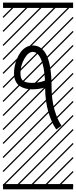

<svg xmlns="http://www.w3.org/2000/svg" viewBox="-23 -990 577 1453"><path d="M317.4 -380.4Q312.5 -482.9 288.1 -540Q263.7 -597.2 224.6 -597.2Q190.9 -597.2 161.4 -545.4Q131.8 -493.7 131.8 -436.5Q131.8 -391.6 153.6 -377.2Q175.3 -362.8 219.7 -362.8Q273.9 -362.8 317.4 -380.4ZM224.6 -646Q367.2 -646 367.2 -333.5Q367.2 -235.8 389.4 -159.2Q411.6 -82.5 442.9 -38.6L402.8 -10.3Q367.2 -60.1 343 -142.6Q318.8 -225.1 318.4 -328.6Q274.9 -314 219.7 -314Q194.8 -314 173.1 -319.1Q151.4 -324.2 129.9 -336.7Q108.4 -349.1 95.7 -374.8Q83 -400.4 83 -436.5Q83 -461.4 88.4 -489Q93.8 -516.6 105.2 -544.7Q116.7 -572.8 133.1 -595.2Q149.4 -617.7 173.1 -631.8Q196.8 -646 224.6 -646ZM0 402.8H530.3V442.9H0ZM0 -970.2H530.3V-930.2H0ZM526.9 410.6 533.7 417.5 525.4 425.8 518.6 418.9ZM526.9 304.7 533.7 311.5 419.4 425.8 412.6 418.9ZM526.9 198.7 533.7 205.6 313.5 425.8 306.6 418.9ZM526.9 92.3 533.7 99.1 207.5 425.8 200.7 418.9ZM526.9 -13.2 533.7 -6.3 101.6 425.8 94.7 418.9ZM526.9 -119.1 533.7 -112.3 3.4 418 -3.4 411.1ZM526.9 -225.6 533.7 -218.8 3.4 311.5 -3.4 304.7ZM526.9 -331.5 533.7 -324.7 3.4 205.6 -3.4 198.7ZM526.9 -438 533.7 -431.2 3.4 99.1 -3.4 92.3ZM526.9 -543.5 533.7 -536.6 3.4 -6.3 -3.4 -13.2ZM526.9 -649.4 533.7 -642.6 3.4 -112.3 -3.4 -119.1ZM526.9 -755.9 533.7 -749 3.4 -218.8 -3.4 -225.6ZM526.9 -861.8 533.7 -855 3.4 -324.7 -3.4 -331.5ZM516.6 -958 523.4 -951.2 3.4 -431.2 -3.4 -438ZM411.1 -958 418 -951.2 3.4 -536.6 -3.4 -543.5ZM305.2 -958 312 -951.2 3.4 -642.6 -3.4 -649.4ZM198.7 -958 205.6 -951.2 3.4 -749 -3.4 -755.9ZM92.3 -958 99.1 -951.2 3.4 -855 -3.4 -861.8Z"/></svg>

Font: AzarMehrMSRS3
Style: Regular
Weight: 1
Designer: Amin Abedi
Version: Version 1.00